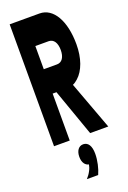

<svg xmlns="http://www.w3.org/2000/svg" viewBox="-195 -862 790 1184"><g transform="rotate(-20 200.0 -270.0)"><path d="M139 0V-308H164L273 0H392L275 -316C287 -321 298 -329 309 -339C354 -379 381 -453 381 -544C381 -698 322 -800 232 -800H36V0ZM231 260C247 225 259 174 259 130C259 79 241 51 210 50H208C179 50 160 76 160 115C160 134 164 150 173 162C180 171 189 177 200 179C198 191 194 204 187 217C179 233 169 247 157 260ZM139 -620H226C259 -620 278 -591 278 -544C278 -497 259 -468 226 -468H139Z"/></g></svg>

Font: Yard Headline
Style: Regular
Weight: 400
Monospace: yes
Designer: Roman Shamin
Foundry: Evil Martians
Version: Version 1.000